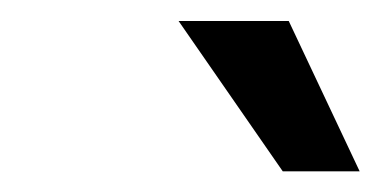

<svg xmlns="http://www.w3.org/2000/svg" viewBox="-20 -720 363 183"><path d="M150.2 -700H255.2L322.8 -556.7H249.5Z"/></svg>

Font: Epunda Sans Light
Style: Italic
Weight: 300
Italic angle: -12.0243°
Designer: Simon Atzbach
Foundry: typofactur
Version: Version 2.204